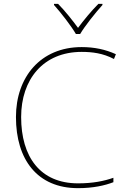

<svg xmlns="http://www.w3.org/2000/svg" viewBox="-20 -969 654 999"><path d="M375 -792H397C421 -833 476 -902 513 -943V-949H492C455 -912 414 -862 386 -824C358 -862 319 -912 282 -949H261V-943C298 -902 351 -833 375 -792ZM405 -699C460 -699 516 -692 573 -662L583 -687C528 -712 470 -724 405 -724C191 -724 63 -568 63 -360C63 -139 174 10 386 10C465 10 526 -4 570 -21V-44C522 -27 463 -15 386 -15C189 -15 90 -153 90 -360C90 -555 204 -699 405 -699Z"/></svg>

Font: Noto Sans Gurmukhi Thin
Style: Regular
Weight: 100
Designer: Jelle Bosma - Monotype Design Team
Foundry: Monotype Imaging Inc.
Version: Version 2.004